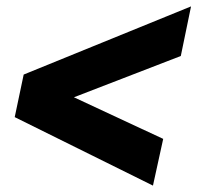

<svg xmlns="http://www.w3.org/2000/svg" viewBox="-20 -607 617 600"><path d="M458 -27 26 -241 54 -374 577 -587 545 -432 211 -303 490 -173Z"/></svg>

Font: Kanit SemiBold
Style: Italic
Weight: 600
Italic angle: -12°
Designer: Katatrad Team
Foundry: CadsonDemak
Version: Version 2.000; ttfautohint (v1.8.3)